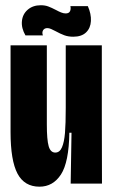

<svg xmlns="http://www.w3.org/2000/svg" viewBox="-20 -701 431 733"><path d="M20.3 -197V-528H158.8V-226Q158.8 -167.3 165.8 -142.9Q172.8 -118.5 191 -118.5Q208 -118.5 216.6 -138.6Q225.2 -158.7 228.1 -193.6Q231 -228.5 231 -289.5V-528H368.7V-252.5L369.3 0H249.8L253 -194.3H244.8Q243 -81.5 212.7 -34.9Q182.3 11.7 130.8 11.7Q73.3 11.7 46.8 -38.2Q20.3 -88.2 20.3 -197ZM191.7 -582.2Q183 -587 175.1 -590.3Q167.2 -593.7 161 -593.7Q149.5 -593.7 144.5 -585.5Q139.5 -577.3 143.8 -565.8H77.2Q61 -593.8 63.7 -620.5Q66.3 -647.2 86 -664.1Q105.7 -681 135.7 -681Q152 -681 164.4 -676.3Q176.8 -671.7 195 -662.2Q203.8 -657.3 213.2 -653.5Q222.5 -649.7 230.5 -649.7Q243 -649.7 247.2 -657.9Q251.3 -666.2 248.7 -677.7H315.3Q328.5 -647.8 327.1 -620.8Q325.7 -593.8 308.6 -577.3Q291.5 -560.8 259.7 -560.8Q240.7 -560.8 225.7 -566.3Q210.7 -571.8 191.7 -582.2Z"/></svg>

Font: Bricolage Grotesque 96pt Condensed ExBd
Style: Regular
Weight: 800
Width: 3
Designer: Mathieu Triay
Foundry: Atelier Triay
Version: Version 1.001;Glyphs 3.2 (3207)